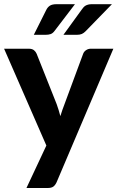

<svg xmlns="http://www.w3.org/2000/svg" viewBox="-20 -754 575 940"><path d="M535 -515.5 257 138.5Q250.5 152.5 241.2 159.5Q232 166.5 212 166.5H109.5L207 -41.5L0 -515.5H121Q137.5 -515.5 146.5 -508Q155.5 -500.5 159.5 -490.5L257.5 -244Q263 -229.5 267.2 -214.8Q271.5 -200 275.5 -185.5Q284.5 -215 296 -244.5L387 -490.5Q391 -501.5 401.5 -508.5Q412 -515.5 424.5 -515.5ZM347 -733.5 247 -602.5Q238.5 -591 228 -587.2Q217.5 -583.5 202 -583.5H145.5L206.5 -705.5Q213.5 -719.5 224.8 -726.5Q236 -733.5 257.5 -733.5ZM528 -733.5 400.5 -602.5Q390.5 -592 380.8 -587.8Q371 -583.5 355.5 -583.5H290.5L379 -705.5Q383.5 -712 388 -717.2Q392.5 -722.5 398.2 -726Q404 -729.5 411.8 -731.5Q419.5 -733.5 430 -733.5Z"/></svg>

Font: Lato 2
Style: Regular
Weight: 800
Designer: Lukasz Dziedzic with Adam Twardoch and Botio Nikoltchev
Foundry: tyPoland Lukasz Dziedzic
Version: Version 2.015; 2015-08-06; http://www.latofonts.com/